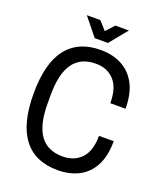

<svg xmlns="http://www.w3.org/2000/svg" viewBox="-156 -954 903 1067"><g transform="rotate(20 296.0 -420.5)"><path d="M312 12Q179 12 110.5 -76.5Q42 -165 42 -343Q42 -522 110.5 -610Q179 -698 312 -698Q382 -698 436 -669.5Q490 -641 520.5 -583.5Q551 -526 551 -438H461Q461 -528 420.5 -572.5Q380 -617 312 -617Q222 -617 178 -555Q134 -493 134 -368V-318Q134 -193 178 -131Q222 -69 312 -69Q381 -69 422.5 -113Q464 -157 464 -246H551Q551 -158 520.5 -100.5Q490 -43 436 -15.5Q382 12 312 12ZM256 -748 171 -853H251L295 -804L340 -853H420L334 -748Z"/></g></svg>

Font: Archivo Narrow
Style: Regular
Weight: 400
Designer: Hector Gatti
Foundry: Omnibus-Type
Version: Version 3.002